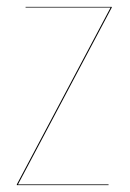

<svg xmlns="http://www.w3.org/2000/svg" viewBox="-20 -537 377 557"><path d="M304.2 -517.1V-515.1L32.2 -2H294.9V0H28.8V-2L300.8 -515.1H54.2V-517.1Z"/></svg>

Font: Fira Sans Compressed Two
Style: Regular
Weight: 100
Width: 1
Designer: Carrois Corporate & Edenspiekermann AG
Foundry: Carrois Corporate GbR & Edenspiekermann AG
Version: Version 4.203;PS 004.203;hotconv 1.0.88;makeotf.lib2.5.64775